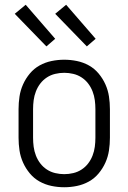

<svg xmlns="http://www.w3.org/2000/svg" viewBox="-20 -779 540 807"><path d="M250 8Q223 8 196.5 2.5Q170 -3 146.5 -16Q123 -29 105.5 -50Q88 -71 77 -95.5Q66 -120 62 -146.5Q58 -173 58 -200V-320Q58 -347 62 -373.5Q66 -400 77 -424.5Q88 -449 105.5 -470Q123 -491 146.5 -504Q170 -517 196.5 -522.5Q223 -528 250 -528Q277 -528 303.5 -522.5Q330 -517 353.5 -504Q377 -491 394.5 -470Q412 -449 423 -424.5Q434 -400 438 -373.5Q442 -347 442 -320V-200Q442 -173 438 -146.5Q434 -120 423 -95.5Q412 -71 394.5 -50Q377 -29 353.5 -16Q330 -3 303.5 2.5Q277 8 250 8ZM250 -47Q269 -47 288 -51.5Q307 -56 323 -66.5Q339 -77 350.5 -92Q362 -107 369 -125Q376 -143 378.5 -162Q381 -181 381 -200V-320Q381 -339 378.5 -358Q376 -377 369 -395Q362 -413 350.5 -428Q339 -443 323 -453.5Q307 -464 288 -468.5Q269 -473 250 -473Q231 -473 212 -468.5Q193 -464 177 -453.5Q161 -443 149.5 -428Q138 -413 131 -395Q124 -377 121.5 -358Q119 -339 119 -320V-200Q119 -181 121.5 -162Q124 -143 131 -125Q138 -107 149.5 -92Q161 -77 177 -66.5Q193 -56 212 -51.5Q231 -47 250 -47ZM345 -584 212 -721 258 -759 382 -616ZM175 -584 42 -721 88 -759 212 -616Z"/></svg>

Font: Iosevka Light
Style: Regular
Weight: 300
Monospace: yes
Designer: Belleve Invis
Foundry: Belleve Invis
Version: Version 32.5.0; ttfautohint (v1.8.4)